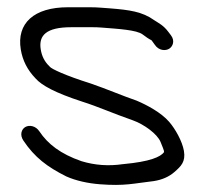

<svg xmlns="http://www.w3.org/2000/svg" viewBox="-20 -501 610 529"><path d="M78 -284.9C94.9 -265.7 131.5 -245.5 205.9 -221.2C252 -206.6 287.6 -189.9 345.5 -169.7C376.8 -158.6 413.2 -132.1 422.3 -110.1C427.8 -96.9 431 -88.3 431.6 -85.8C431.8 -84.8 431.9 -84 432 -81.8C422 -68.4 392.9 -55.6 320.2 -48.9L319.5 -48.8L318.9 -48.8C279.2 -42.9 241.5 -45.7 204.5 -56.9C146.5 -77 111.6 -104.4 88.5 -139.1C78 -154.9 60.2 -157.2 49.7 -151C39.2 -144.9 33.9 -129.5 44.3 -113.9C75.4 -67.3 110.3 -41.1 162.9 -14.8C189.1 -3.1 221.9 4.1 255.4 6.7C324.7 12 347.8 4.4 403.9 -2.1C426.4 -5.6 445.5 -13.9 460.5 -27C478.9 -43.1 491.7 -55.3 486.8 -85C482.2 -112.3 462.4 -146.5 446.1 -165.3C423.9 -190.9 385.4 -211.4 356.5 -223.7C320.8 -235.8 272.3 -256.5 230.4 -270.8C158.7 -293.4 121.9 -311.2 117.2 -317.1L116.6 -318L115.8 -318.7C103.2 -330.8 95.4 -345.5 92.3 -364.5C85.8 -403.4 107.3 -426 176.2 -426H235.9C243.6 -426 251.3 -425.7 259.1 -425.1C305.9 -421.4 356.6 -418.6 373 -406.1C382.4 -398.9 389.7 -393.9 397.4 -390.1C397.5 -389.9 398.5 -388.9 400 -386.7L406.5 -377.7C417.5 -361.1 436.3 -360.4 446.4 -366.9C456 -373 462.7 -388.4 450.9 -403.9L443.3 -413.9C430 -431.5 416.9 -437.4 405 -445.3C371.7 -469.3 335.6 -473.7 283.9 -477.9L257.2 -479.9C247.6 -480.7 237.5 -481 226.8 -481H167.1C73.6 -481 25.2 -436.9 37.3 -364.5C42.3 -334.4 55.3 -308.4 78 -284.9Z"/></svg>

Font: MewTooHand
Style: BdWideLta
Weight: 400
Designer: Mew Too, Robert Jablonski
Version: Version 0.77